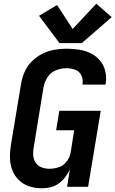

<svg xmlns="http://www.w3.org/2000/svg" viewBox="-20 -1005 621 1033"><path d="M206 8Q228 8 251.5 2.5Q275 -3 295.5 -17.5Q316 -32 331 -52Q346 -72 356 -94L341 0H454L522 -409H299L282 -304H379L360 -183Q355 -158 338.5 -136Q322 -114 297 -105.5Q272 -97 246 -97Q225 -97 205 -104Q185 -111 173 -128Q161 -145 159 -166.5Q157 -188 161 -210L214 -535Q219 -563 235.5 -589Q252 -615 280 -626.5Q308 -638 337 -638Q361 -638 384 -630Q407 -622 417.5 -600Q428 -578 424 -553V-550H547Q548 -554 549 -557Q554 -591 546 -623.5Q538 -656 517 -680.5Q496 -705 466.5 -719Q437 -733 404 -738Q371 -743 337 -743Q304 -743 271 -737Q238 -731 206.5 -715Q175 -699 150 -673.5Q125 -648 111.5 -616Q98 -584 93 -552L39 -227Q33 -192 33.5 -157Q34 -122 46 -90.5Q58 -59 81.5 -36Q105 -13 137.5 -2.5Q170 8 206 8ZM300 -773H420L581 -913L498 -985L371 -849L287 -978L190 -920Z"/></svg>

Font: Iosevka Sparkle Oblique
Style: Bold
Weight: 700
Italic angle: -9°
Designer: Belleve Invis
Foundry: Belleve Invis
Version: Version 4.5.0; ttfautohint (v1.8.3)